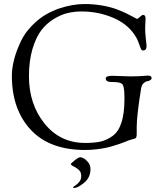

<svg xmlns="http://www.w3.org/2000/svg" viewBox="-20 -736 813 955"><path d="M332 79Q366 46 380 46Q384 46 395 51Q406 56 418 70.5Q430 85 430 105Q430 147 398.5 173Q367 199 349 199Q344 199 344 195Q344 193 354 187Q364 181 374 169Q384 157 384 139Q384 119 371 108Q358 97 345 91Q332 85 332 79ZM39 -359Q39 -396 50 -439.5Q61 -483 85 -533Q109 -583 157.5 -626.5Q206 -670 272 -693Q339 -716 402 -716Q446 -716 488.5 -708.5Q531 -701 560 -690Q589 -679 611.5 -668Q634 -657 647 -649.5Q660 -642 662 -642Q665 -642 676 -652Q687 -662 691 -662Q704 -662 704 -644Q704 -640 703 -623Q702 -606 702 -592Q702 -572 705.5 -542Q709 -512 709 -508Q709 -485 692 -485Q684 -485 680 -494.5Q676 -504 669 -524.5Q662 -545 650 -562Q612 -619 539.5 -649Q467 -679 386 -679Q351 -679 318 -671.5Q285 -664 248.5 -642Q212 -620 185.5 -585.5Q159 -551 141.5 -492Q124 -433 124 -357Q124 -218 201.5 -121.5Q279 -25 404 -25Q450 -25 481 -32Q512 -39 541 -60.5Q570 -82 584.5 -127.5Q599 -173 599 -243V-249Q599 -301 590.5 -314.5Q582 -328 544 -328H535Q506 -328 506 -346Q506 -359 539 -359Q552 -359 585 -357.5Q618 -356 631 -356Q651 -356 671 -357Q691 -358 702.5 -359Q714 -360 715 -360Q734 -360 734 -348Q734 -341 727 -337Q720 -333 711 -331.5Q702 -330 693.5 -321.5Q685 -313 682 -297Q660 -160 660 -105V-74Q660 -60 658.5 -55.5Q657 -51 655 -49Q653 -47 641 -44Q629 -41 618 -37Q616 -36 602 -30.5Q588 -25 576.5 -21Q565 -17 544 -10.5Q523 -4 503 0Q483 4 456 7Q429 10 403 10Q226 10 132.5 -91Q39 -192 39 -359Z"/></svg>

Font: OFL Sorts Mill Goudy TT
Style: Italic
Weight: 500
Italic angle: -6°
Version: Version 003.000